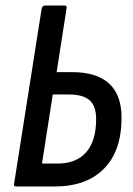

<svg xmlns="http://www.w3.org/2000/svg" viewBox="-20 -675 480 695"><path d="M39 0Q28 0 31 -10L131 -645Q134 -655 143 -655H213Q223 -655 221 -645L185 -414H239Q330 -414 375 -372.5Q420 -331 420 -249Q420 -129 356.5 -64.5Q293 0 178 0ZM132 -83H189Q256 -83 292 -124Q328 -165 328 -244Q328 -291 304.5 -312Q281 -333 229 -333H171Z"/></svg>

Font: Sofia Sans Condensed SemiBold
Style: Italic
Weight: 600
Italic angle: -9°
Version: Version 4.100